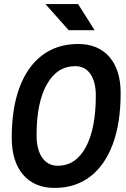

<svg xmlns="http://www.w3.org/2000/svg" viewBox="-20 -921 626 951"><path d="M250.5 9.8Q150.4 9.8 94.2 -55.9Q38.1 -121.6 38.1 -239.3Q38.1 -385.3 77.1 -489Q116.2 -592.8 189.9 -647.9Q263.7 -703.1 367.2 -703.1Q466.3 -703.1 522 -638.9Q577.6 -574.7 577.6 -459.5Q577.6 -312 538.6 -207Q499.5 -102.1 426.5 -46.1Q353.5 9.8 250.5 9.8ZM266.1 -100.1Q355 -100.1 404.8 -191.9Q454.6 -283.7 454.6 -447.3Q454.6 -516.1 427.7 -554.7Q400.9 -593.3 353 -593.3Q262.7 -593.3 211.9 -502.9Q161.1 -412.6 161.1 -251.5Q161.1 -180.2 189 -140.1Q216.8 -100.1 266.1 -100.1ZM320.3 -771.5 205.1 -900.9H366.7L448.7 -771.5Z"/></svg>

Font: Cascadia Code NF SemiBold
Style: Italic
Weight: 600
Italic angle: -10°
Monospace: yes
Designer: Aaron Bell
Foundry: Saja Typeworks
Version: Version 2404.023; ttfautohint (v1.8.4)